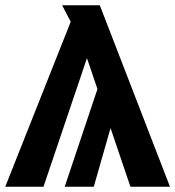

<svg xmlns="http://www.w3.org/2000/svg" viewBox="-33 -713 669 733"><path d="M348 -693H204L237 -630L-13 0H133L299 -491L339 -373L214 0H325L389 -224L465 0H616Z"/></svg>

Font: Fira Sans
Style: Bold
Weight: 700
Designer: Carrois Corporate & Edenspiekermann AG
Foundry: Carrois Corporate GbR & Edenspiekermann AG
Version: Version 4.203